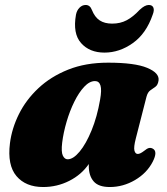

<svg xmlns="http://www.w3.org/2000/svg" viewBox="-20 -737 672 772"><path d="M526 -180Q517 -145 520.5 -131.5Q524 -118 534 -118Q543.5 -118 559 -130Q571 -140 578.8 -141.8Q586.5 -143.5 594 -139.5Q615.5 -128.5 594 -86.5Q570.5 -41 522.8 -13Q475 15 421.5 15Q376 15 356.5 -7.8Q337 -30.5 337 -69.5Q337 -73.5 337 -77.5Q307.5 -34.5 258.5 -9.8Q209.5 15 153.5 15Q83.5 15 46.2 -29Q9 -73 20 -161Q27.5 -220.5 56 -278Q84.5 -335.5 134.2 -382.2Q184 -429 254 -457Q324 -485 414.5 -485Q522 -485 571.8 -464.2Q621.5 -443.5 617.5 -413.5Q615 -395.5 605 -388.2Q595 -381 584.5 -373.8Q574 -366.5 569 -348ZM230 -163.5Q225.5 -125.5 232.8 -111Q240 -96.5 252 -96.5Q274.5 -96.5 300.2 -127.5Q326 -158.5 348.2 -212.8Q370.5 -267 382.5 -336.5Q389.5 -375.5 384 -393.2Q378.5 -411 362 -411Q340 -411 318.5 -388Q297 -365 278.8 -328Q260.5 -291 247.8 -247.5Q235 -204 230 -163.5ZM431 -642Q464 -642 489.8 -655.8Q515.5 -669.5 541 -697Q562 -717 578 -717Q592.5 -717 596.8 -706.2Q601 -695.5 594 -678Q568 -602 514.2 -563.8Q460.5 -525.5 400 -525.5Q340 -525.5 306 -563.8Q272 -602 285.5 -678Q289 -695.5 299.8 -706.2Q310.5 -717 324.5 -717Q342 -717 349.5 -697Q361 -668 380.8 -655Q400.5 -642 431 -642Z"/></svg>

Font: Fraunces 9pt S000 Black
Style: Italic
Weight: 900
Italic angle: -16°
Version: Version 1.000; ttfautohint (v1.8.3)